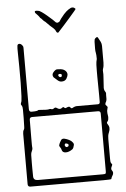

<svg xmlns="http://www.w3.org/2000/svg" viewBox="-58 -896 618 938"><g transform="rotate(-5 251.0 -427.0)"><path d="M53 0Q40 0 40 -13V-260Q40 -273 45 -280Q47 -283 47.5 -287.5Q48 -292 48 -296Q49 -316 49 -336.5Q49 -357 49 -378Q49 -384 48 -390Q47 -396 42 -402Q41 -404 41.5 -408Q42 -412 43 -413Q46 -416 47.5 -443.5Q49 -471 49.5 -509.5Q50 -548 49.5 -587.5Q49 -627 48.5 -655Q48 -683 49 -687Q49 -699 58 -699.5Q67 -700 74 -690Q78 -686 78 -679V-378Q78 -364 90 -364Q94 -364 106.5 -364.5Q119 -365 123 -369Q124 -370 135 -369Q146 -368 159.5 -367.5Q173 -367 178 -369Q182 -370 185 -369Q193 -365 200.5 -371Q208 -377 215 -371Q231 -360 241 -371Q247 -374 249 -372Q255 -365 260 -368Q265 -371 271 -372Q277 -374 281.5 -367.5Q286 -361 293 -366Q305 -373 317 -372H416Q426 -372 426 -383Q426 -394 426 -415.5Q426 -437 425.5 -461Q425 -485 425 -505Q425 -525 425 -534Q425 -549 425.5 -564Q426 -579 430 -593Q430 -615 428 -623Q426 -631 426 -644Q426 -670 426.5 -677.5Q427 -685 428 -689Q430 -694 436.5 -698Q443 -702 446 -694Q452 -684 456.5 -674.5Q461 -665 461 -654V-603Q461 -590 461 -572.5Q461 -555 456 -542Q454 -537 455 -526.5Q456 -516 455 -506L452 -457Q451 -450 452 -443Q453 -436 458 -429Q462 -424 460 -413Q460 -407 460 -396Q460 -385 454 -376Q451 -369 454 -365Q457 -361 460.5 -357.5Q464 -354 461 -348Q457 -336 458.5 -324Q460 -312 461 -306Q461 -300 460 -294Q459 -288 454 -282Q450 -278 455 -271Q468 -254 458 -231Q454 -222 453 -214Q452 -206 452 -198V-103Q452 -96 452.5 -88.5Q453 -81 459 -75Q461 -74 459.5 -70Q458 -66 457 -64Q450 -51 457 -43Q461 -38 461 -32Q461 -25 456.5 -18.5Q452 -12 450 -4Q450 -1 443 -1Q441 -1 435.5 -0.5Q430 0 411 0Q392 0 351 0Q310 0 238 0Q166 0 53 0ZM249 -498Q239 -498 229.5 -506.5Q220 -515 212 -522Q204 -534 212 -545Q218 -553 224.5 -557Q231 -561 241 -559Q260 -559 270.5 -550.5Q281 -542 281 -530Q281 -523 274 -510.5Q267 -498 249 -498ZM246 -520Q251 -520 252 -524Q253 -528 253 -529Q253 -536 243 -536Q240 -537 236 -533Q235 -529 236 -527Q240 -520 246 -520ZM92 -29H410Q421 -29 423.5 -31Q426 -33 426 -42V-326Q426 -338 413 -338H91Q78 -338 78 -325Q78 -264 77.5 -237Q77 -210 77.5 -202.5Q78 -195 78 -192Q80 -183 75 -173Q70 -163 70 -154Q70 -129 69.5 -115.5Q69 -102 69.5 -88Q70 -74 70 -49Q70 -29 92 -29ZM273 -164Q255 -151 239 -151.5Q223 -152 220 -166Q219 -172 214.5 -178Q210 -184 210 -188Q212 -196 215.5 -202.5Q219 -209 223 -215Q229 -221 239.5 -218.5Q250 -216 261 -210.5Q272 -205 276 -199Q285 -190 281 -181Q279 -170 273 -164ZM254 -180Q256 -182 256 -185Q257 -188 255 -190Q254 -192 248 -194Q242 -196 240 -194Q239 -193 238 -191Q237 -189 237 -187Q237 -186 238 -184.5Q239 -183 240 -181Q241 -177 245.5 -177Q250 -177 254 -180ZM326 -853Q333 -855 338 -853Q340 -853 343 -850.5Q346 -848 348 -846Q349 -845 339 -833.5Q329 -822 314 -804.5Q299 -787 283.5 -770Q268 -753 257 -741Q255 -737 251 -737.5Q247 -738 245 -742Q241 -753 233 -760Q225 -767 217 -774Q210 -780 206.5 -784.5Q203 -789 195 -796Q189 -799 183 -806.5Q177 -814 172 -817Q168 -824 162 -830.5Q156 -837 150 -843Q146 -852 152 -853Q158 -854 166 -852Q171 -852 182.5 -844Q194 -836 207.5 -824.5Q221 -813 232 -803Q243 -793 247 -788Q252 -786 254 -786Q256 -786 262 -789Q264 -790 267.5 -795.5Q271 -801 273 -804Q275 -806 281.5 -814.5Q288 -823 290 -825Q293 -829 302.5 -837.5Q312 -846 326 -853Z"/></g></svg>

Font: Sankofa Display
Style: Regular
Weight: 400
Designer: Batsirai Madzonga
Foundry: Batsirai Madzonga
Version: Version 1.000; ttfautohint (v1.8.4.7-5d5b)